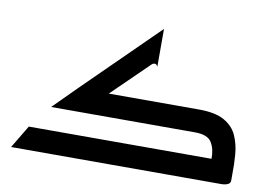

<svg xmlns="http://www.w3.org/2000/svg" viewBox="-69 -722 1148 828"><g transform="rotate(10 505.0 -308.0)"><path d="M25 0 85 -100H885Q886 -142 868.5 -171Q851 -200 795 -200H165L265 -300L586 -616V-451Q580 -462 572.5 -461.5Q565 -461 560 -456L400 -300H795Q867 -300 906.5 -277.5Q946 -255 962.5 -217.5Q979 -180 982.5 -136Q986 -92 985 -49Q985 -42 985 -35.5Q985 -29 985 -23Q985 -11 975 -6Q965 -1 955 -0.5Q945 0 945 0Z"/></g></svg>

Font: Reem Kufi Ink
Style: Regular
Weight: 400
Designer: Khaled Hosny
Version: Version 1.7